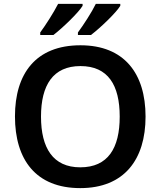

<svg xmlns="http://www.w3.org/2000/svg" viewBox="-20 -958 827 988"><path d="M599 -928V-938H473C451 -893 409 -829 381 -791V-778H448C496 -814 578 -893 599 -928ZM405 -928V-938H279C256 -893 215 -829 187 -791V-778H255C302 -814 384 -893 405 -928ZM729 -358C729 -580 619 -725 394 -725C164 -725 57 -579 57 -359C57 -137 164 10 393 10C619 10 729 -137 729 -358ZM191 -358C191 -520 253 -618 394 -618C536 -618 596 -520 596 -358C596 -196 536 -97 393 -97C253 -97 191 -196 191 -358Z"/></svg>

Font: Noto Sans Syriac SemiBold
Style: Regular
Weight: 600
Designer: Patrick Giasson and the Monotype Design Team
Foundry: Monotype Imaging Inc.
Version: Version 3.000